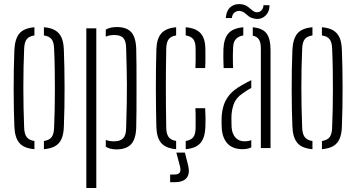

<svg xmlns="http://www.w3.org/2000/svg" viewBox="-20 -742 1785 962"><path d="M52 -108.5Q50.5 -144 49.5 -190.8Q48.5 -237.5 48.5 -289.5Q48.5 -341.5 49.2 -393.2Q50 -445 52 -491Q54.5 -547 77 -574Q99.5 -601 152.5 -605.5V-564.5Q125 -560.5 113.5 -545Q102 -529.5 101 -497Q99 -453 98 -404.5Q97 -356 97 -305.2Q97 -254.5 98 -203.2Q99 -152 101 -102.5Q102 -71 113.8 -55.2Q125.5 -39.5 152.5 -35.5V5.5Q99.5 1 76.8 -26Q54 -53 52 -108.5ZM200 5.5V-35.5Q228 -40 239 -55.5Q250 -71 251 -100.5Q253 -146.5 254 -195.5Q255 -244.5 255 -295.5Q255 -346.5 254.2 -397.8Q253.5 -449 251 -499.5Q250 -530.5 238.5 -545.5Q227 -560.5 200 -564.5V-605.5Q236 -602.5 257.2 -589.5Q278.5 -576.5 288.8 -552.5Q299 -528.5 300 -491Q301.5 -450.5 302.5 -403Q303.5 -355.5 303.5 -305.2Q303.5 -255 302.8 -205Q302 -155 300 -108.5Q299 -71.5 288.8 -47.2Q278.5 -23 257 -10.2Q235.5 2.5 200 5.5Z M412.5 200V-600H462.5V200ZM510 -40.5Q519 -37.5 529.2 -35.8Q539.5 -34 551 -34Q582.5 -34 597 -49Q611.5 -64 612 -99Q614.5 -173 615.2 -225.8Q616 -278.5 615.8 -321Q615.5 -363.5 614.5 -406Q613.5 -448.5 612 -501.5Q611.5 -536 598.2 -551.2Q585 -566.5 553 -566.5Q527.5 -566.5 510 -558.5V-593.5Q520.5 -600 534 -603.2Q547.5 -606.5 565 -606.5Q614 -606.5 637.2 -581.2Q660.5 -556 662.5 -498Q663.5 -465 663.8 -412.5Q664 -360 664 -301.5Q664 -243 663.8 -189.8Q663.5 -136.5 662.5 -102Q660.5 -44.5 636.5 -19Q612.5 6.5 563.5 6.5Q531 6.5 510 -7Z M763.5 -103.5Q762.5 -145 761.8 -193Q761 -241 761 -292.5Q761 -344 761.5 -395.5Q762 -447 763.5 -495.5Q765.5 -549 788.5 -575Q811.5 -601 862.5 -605.5V-564.5Q837 -560.5 825.5 -545.8Q814 -531 813 -500Q812 -453.5 811.5 -404.5Q811 -355.5 811 -304.8Q811 -254 811.5 -202.2Q812 -150.5 813 -99.5Q814 -69 825.8 -54.2Q837.5 -39.5 862.5 -36V5.5Q811 1 788.2 -25Q765.5 -51 763.5 -103.5ZM910.5 5.5V-35.5Q936 -39.5 947.8 -54Q959.5 -68.5 960 -99.5Q960 -123 960.2 -146.5Q960.5 -170 959 -200H1008Q1009.5 -177 1009.8 -149.2Q1010 -121.5 1009 -103.5Q1006.5 -51 984 -25Q961.5 1 910.5 5.5ZM959 -401Q960 -419.5 960.2 -436.8Q960.5 -454 960.2 -470Q960 -486 960 -501Q959.5 -532 947.8 -546.2Q936 -560.5 910.5 -564.5V-605.5Q962 -601 985.2 -575.2Q1008.5 -549.5 1009 -496.5Q1009 -474.5 1009.2 -451Q1009.5 -427.5 1008 -401ZM832.5 171V132.5H853.5Q874.5 132.5 881 121.8Q887.5 111 880.5 86.5L863.5 22.5H906.5L922.5 86.5Q932.5 128 915 149.5Q897.5 171 854 171Z M1091 -100Q1090.5 -115 1090.2 -126.8Q1090 -138.5 1090.5 -153.5Q1092 -187 1101 -215Q1110 -243 1130.5 -267.5Q1151 -292 1189 -313.5Q1200 -320 1212.8 -327Q1225.5 -334 1239 -340.5V-301.5Q1229.5 -296.5 1218.5 -289.5Q1207.5 -282.5 1195 -273.5Q1162 -251.5 1150.8 -219.2Q1139.5 -187 1139.5 -152.5Q1139.5 -138.5 1139.8 -125.8Q1140 -113 1140.5 -103Q1143 -71.5 1159.8 -52.8Q1176.5 -34 1204.5 -34Q1224.5 -34 1239 -40V-3.5Q1221 5.5 1195.5 5.5Q1147 5.5 1120.8 -21.8Q1094.5 -49 1091 -100ZM1100.5 -401Q1099 -429 1099 -452.5Q1099 -476 1099.5 -496.5Q1101.5 -547.5 1123.8 -574Q1146 -600.5 1199 -605.5V-564.5Q1176.5 -561 1162.8 -547.2Q1149 -533.5 1148 -504.5Q1147 -486 1146.8 -466.8Q1146.5 -447.5 1147 -430.5Q1147.5 -413.5 1148 -401ZM1287 0V-499.5Q1287 -528 1278 -543.2Q1269 -558.5 1246.5 -563.5V-605.5Q1297 -600.5 1316.2 -573.5Q1335.5 -546.5 1335.5 -492V0ZM1300 -716H1330.5Q1330.5 -682 1308.5 -662.2Q1286.5 -642.5 1255 -648.5Q1237.5 -652 1227 -659.8Q1216.5 -667.5 1208.2 -675.2Q1200 -683 1188 -686Q1173 -690 1158.8 -682Q1144.5 -674 1141.5 -651.5H1111Q1115 -692.5 1138.2 -709.2Q1161.5 -726 1195 -720Q1207 -717.5 1216 -712Q1225 -706.5 1232.2 -699.8Q1239.5 -693 1246.8 -687.8Q1254 -682.5 1262 -681Q1279.5 -678.5 1289.8 -689.8Q1300 -701 1300 -716Z M1445 -108.5Q1443.5 -144 1442.5 -190.8Q1441.5 -237.5 1441.5 -289.5Q1441.5 -341.5 1442.2 -393.2Q1443 -445 1445 -491Q1447.5 -547 1470 -574Q1492.5 -601 1545.5 -605.5V-564.5Q1518 -560.5 1506.5 -545Q1495 -529.5 1494 -497Q1492 -453 1491 -404.5Q1490 -356 1490 -305.2Q1490 -254.5 1491 -203.2Q1492 -152 1494 -102.5Q1495 -71 1506.8 -55.2Q1518.5 -39.5 1545.5 -35.5V5.5Q1492.5 1 1469.8 -26Q1447 -53 1445 -108.5ZM1593 5.5V-35.5Q1621 -40 1632 -55.5Q1643 -71 1644 -100.5Q1646 -146.5 1647 -195.5Q1648 -244.5 1648 -295.5Q1648 -346.5 1647.2 -397.8Q1646.5 -449 1644 -499.5Q1643 -530.5 1631.5 -545.5Q1620 -560.5 1593 -564.5V-605.5Q1629 -602.5 1650.2 -589.5Q1671.5 -576.5 1681.8 -552.5Q1692 -528.5 1693 -491Q1694.5 -450.5 1695.5 -403Q1696.5 -355.5 1696.5 -305.2Q1696.5 -255 1695.8 -205Q1695 -155 1693 -108.5Q1692 -71.5 1681.8 -47.2Q1671.5 -23 1650 -10.2Q1628.5 2.5 1593 5.5Z"/></svg>

Font: Big Shoulders Stencil Text Thin ExtraLight
Style: Regular
Weight: 250
Version: Version 2.001